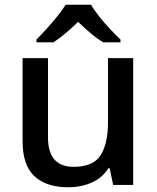

<svg xmlns="http://www.w3.org/2000/svg" viewBox="-20 -786 667 816"><path d="M546 -539V0H461L446 -71H441Q414 -29 368.5 -9.5Q323 10 271 10Q177 10 126.5 -37Q76 -84 76 -186V-539H184V-202Q184 -77 293 -77Q376 -77 407.5 -126Q439 -175 439 -267V-539ZM367 -766Q380 -743 402 -715.5Q424 -688 448.5 -662Q473 -636 492 -618V-606H419Q392 -622 365.5 -644.5Q339 -667 312 -693Q285 -667 259 -645Q233 -623 207 -606H135V-618Q154 -637 177.5 -663Q201 -689 223 -716Q245 -743 259 -766Z"/></svg>

Font: Noto Sans Thai Looped Medium
Style: Regular
Weight: 500
Designer: Sasikarn Vongin, Ben Mitchell
Foundry: The Fontpad Ltd
Version: Version 1.001; ttfautohint (v1.8.4.7-5d5b)